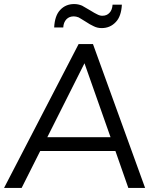

<svg xmlns="http://www.w3.org/2000/svg" viewBox="-21 -930 775 950"><path d="M614 0 550 -183H178L86 0H-1L368 -712H439L697 0ZM213 -251H526L397 -617ZM247 -794Q250 -853 277 -881Q304 -910 346 -910Q366 -910 385 -902Q393 -897 404 -891Q415 -885 428 -877Q438 -871 445.5 -866.5Q453 -862 460 -859Q473 -852 485 -852Q508 -852 521 -867Q534 -880 536 -907H582Q579 -849 552 -821Q524 -791 482 -791Q461 -791 443 -800Q425 -808 401 -824Q390 -831 381.5 -836Q373 -841 368 -844Q355 -849 344 -849Q322 -849 308 -835Q293 -819 292 -794Z"/></svg>

Font: PRinguin Sans
Style: Italic
Weight: 400
Designer: Vernon Adams
Foundry: Vernon Adams
Version: ""